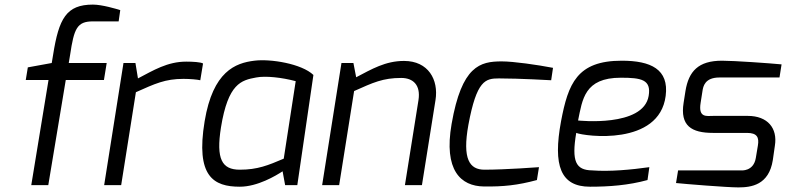

<svg xmlns="http://www.w3.org/2000/svg" viewBox="-20 -805 3419 835"><path d="M92 -457H191L116 0H190L266 -457H432L444 -531H279L285 -567C302 -681 315 -712 384 -712H496L503 -761C487 -766 424 -785 384 -785C268 -785 236 -724 211 -567L205 -531L101 -512Z M433 0H507L571 -404C654 -441 698 -462 778 -462C807 -462 839 -459 851 -456L863 -529C852 -535 819 -537 790 -537C708 -537 647 -499 580 -464L569 -531H517Z M941 -251C972 -442 1029 -456 1094 -468C1135 -476 1206 -468 1266 -452L1214 -115C1146 -86 1100 -67 1023 -67C945 -67 919 -113 941 -251ZM870 -278C830 -37 909 7 1023 7C1100 7 1180 -41 1209 -60L1220 0H1273L1343 -479C1292 -528 1156 -550 1086 -541C1004 -531 906 -495 870 -278Z M1381 0H1455L1520 -409C1603 -446 1645 -466 1725 -466C1776 -466 1810 -436 1800 -370L1741 0H1815L1874 -370C1888 -458 1843 -540 1737 -540C1656 -540 1596 -504 1529 -469L1517 -531H1465Z M1944 -266C1909 -65 1983 5 2085 6C2168 7 2230 1 2315 -22L2324 -78C2324 -78 2179 -67 2087 -67C2022 -67 1990 -113 2017 -262C2053 -456 2091 -464 2150 -464C2239 -464 2377 -456 2377 -456L2385 -510C2317 -523 2214 -538 2162 -538C2068 -538 1988 -519 1944 -266Z M2494 -281C2513 -372 2521 -467 2680 -467C2769 -467 2813 -459 2801 -388C2778 -250 2494 -281 2494 -281ZM2420 -278C2384 -84 2418 7 2546 7C2629 7 2712 1 2796 -22L2804 -78C2726 -67 2631 -58 2555 -64C2484 -65 2465 -103 2486 -227C2523 -212 2847 -169 2875 -388C2890 -504 2810 -541 2684 -541C2489 -541 2451 -441 2420 -278Z M2920 -9C2957 -5 3142 10 3191 10C3247 10 3324 0 3341 -109L3350 -172C3362 -247 3319 -301 3232 -301H3082C3054 -301 3016 -291 3027 -358L3035 -409C3038 -429 3045 -468 3109 -468H3370L3379 -525C3328 -530 3172 -541 3120 -541C3017 -541 2975 -495 2961 -409L2953 -358C2937 -258 2987 -227 3081 -227H3229C3273 -227 3282 -207 3276 -172L3267 -118C3257 -58 3203 -64 3203 -64H2929Z"/></svg>

Font: Exo
Style: Regular Italic
Weight: 400
Designer: Natanael Gama
Version: Version 1.00